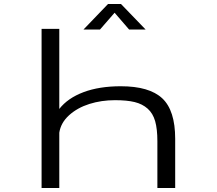

<svg xmlns="http://www.w3.org/2000/svg" viewBox="-20 -945 1090 965"><path d="M712 -796.5H629L556 -881L482.5 -796.5H399.5L523 -925H588ZM189 0V-800H278V-397.5Q320.5 -452 399.8 -481.8Q479 -511.5 587 -511.5Q730.5 -511.5 795.5 -450.8Q860.5 -390 860.5 -247V0H771V-235.5Q771 -296.5 759.8 -336Q748.5 -375.5 722 -399Q695.5 -422.5 656.8 -432Q618 -441.5 558 -441.5Q489.5 -441.5 429.2 -422.5Q369 -403.5 327.2 -365.8Q285.5 -328 278 -278V0Z"/></svg>

Font: League Mono Extended Light
Style: Regular
Weight: 300
Width: 9
Designer: Tyler Finck
Foundry: The League of Moveable Type / Tyler Finck
Version: Version 2.210